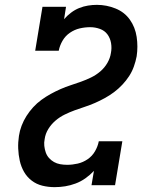

<svg xmlns="http://www.w3.org/2000/svg" viewBox="-20 -763 640 791"><path d="M205 8Q179 8 154.5 2Q130 -4 110.5 -19Q91 -34 79 -55Q67 -76 61.5 -100.5Q56 -125 55 -151Q54 -177 58 -203Q61 -224 69 -245Q77 -266 89 -285Q101 -304 116.5 -321Q132 -338 150.5 -351.5Q169 -365 189 -376Q209 -387 229.5 -396Q250 -405 271.5 -412Q293 -419 314 -426.5Q335 -434 355.5 -444Q376 -454 393.5 -469Q411 -484 422.5 -504Q434 -524 437 -545Q441 -565 437.5 -585.5Q434 -606 422.5 -621.5Q411 -637 391.5 -644Q372 -651 352 -651Q330 -651 308.5 -646Q287 -641 268 -628Q249 -615 237.5 -595Q226 -575 222 -554H125L155 -735H252L244 -684Q257 -699 273 -711Q289 -723 306.5 -730Q324 -737 342.5 -740Q361 -743 379 -743Q419 -743 456 -728Q493 -713 515 -682Q537 -651 543 -611Q549 -571 543 -531Q539 -510 531.5 -489Q524 -468 512 -449.5Q500 -431 484 -414Q468 -397 450 -383.5Q432 -370 412 -359Q392 -348 371.5 -339Q351 -330 329.5 -323Q308 -316 287.5 -308.5Q267 -301 246.5 -291Q226 -281 208.5 -266Q191 -251 179 -231.5Q167 -212 164 -190Q161 -176 162.5 -162Q164 -148 168.5 -135Q173 -122 182 -112Q191 -102 202.5 -95.5Q214 -89 228 -86.5Q242 -84 257 -84Q278 -84 300 -89Q322 -94 341 -107Q360 -120 371.5 -140Q383 -160 387 -181H484L454 0H357L367 -59Q351 -42 332 -28.5Q313 -15 291.5 -7Q270 1 248.5 4.5Q227 8 205 8Z"/></svg>

Font: Iosevka Curly Slab SmBdExObl
Style: Regular
Weight: 600
Width: 7
Italic angle: -9°
Monospace: yes
Designer: Belleve Invis
Foundry: Belleve Invis
Version: Version 11.1.0; ttfautohint (v1.8.3)